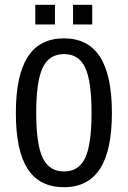

<svg xmlns="http://www.w3.org/2000/svg" viewBox="-20 -778 540 810"><path d="M366.2 -301.8Q366.2 -435.5 339.4 -492.7Q312.5 -549.8 250 -549.8Q187.5 -549.8 160.2 -492.7Q132.8 -435.5 132.8 -301.8Q132.8 -168.9 160.2 -111.8Q187.5 -54.7 250 -54.7Q312.5 -54.7 339.4 -111.8Q366.2 -168.9 366.2 -301.8ZM452.1 -301.8Q452.1 -143.6 401.9 -65.9Q351.6 11.7 250 11.7Q146.5 11.7 96.7 -65.4Q46.9 -142.6 46.9 -301.8Q46.9 -460 97.2 -538.1Q147.5 -616.2 250 -616.2Q351.6 -616.2 401.9 -538.1Q452.1 -460 452.1 -301.8ZM128.9 -757.8H211.9V-674.8H128.9ZM288.1 -757.8H369.1V-674.8H288.1Z"/></svg>

Font: BabelStone Shapes
Style: Regular
Weight: 400
Designer: Andrew West
Foundry: BabelStone
Version: Version 15.0.0 September 13, 2022